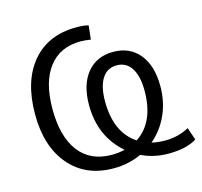

<svg xmlns="http://www.w3.org/2000/svg" viewBox="-106 -846 1020 970"><g transform="rotate(-15 404.0 -360.5)"><path d="M373 8.8Q227.5 8.8 143.1 -89.8Q58.6 -188.5 58.6 -356.4Q58.6 -531.2 142.1 -629.9Q225.6 -728.5 374 -728.5Q414.1 -728.5 436.5 -721.7L428.7 -649.4Q394.5 -654.3 376 -654.3Q267.6 -654.3 209 -577.6Q150.4 -501 150.4 -360.4Q150.4 -215.8 210 -137.7Q269.5 -59.6 380.9 -59.6Q415 -59.6 449.2 -67.4Q334 -167 334 -332Q334 -438.5 383.8 -499.5Q433.6 -560.5 520.5 -560.5Q607.4 -560.5 657.2 -499.5Q707 -438.5 707 -332Q707 -251 676.3 -182.6Q645.5 -114.3 589.8 -67.4Q624 -59.6 660.2 -59.6Q728.5 -59.6 785.2 -90.8L807.6 -25.4Q753.9 8.8 659.2 8.8Q583 8.8 518.6 -22.5Q451.2 8.8 373 8.8ZM417 -330.1Q417 -165 520.5 -97.7Q624 -166 624 -330.1Q624 -406.2 597.2 -448.2Q570.3 -490.2 520.5 -490.2Q470.7 -490.2 443.8 -448.2Q417 -406.2 417 -330.1Z"/></g></svg>

Font: Min Sans
Style: Regular
Weight: 400
Designer: Jinseong-Kim, NotoSansCJK, Nunito
Foundry: Jinseong-Kim
Version: Version 1.400;Glyphs 3.1.2 (3151)